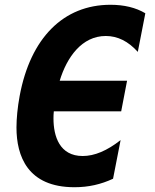

<svg xmlns="http://www.w3.org/2000/svg" viewBox="-20 -762 642 796"><path d="M288.6 14.2C347.2 14.2 398.4 2.4 448.7 -21L480 -181.2C423.8 -137.2 372.1 -115.2 322.8 -115.2C227.1 -115.2 201.7 -196.8 201.7 -271C201.7 -281.2 202.1 -290.5 203.1 -300.3H482.4L506.8 -427.2H227.5C257.3 -525.4 319.8 -612.8 418.5 -612.8C467.8 -612.8 511.7 -590.8 551.3 -546.9L582.5 -707C543 -730.5 494.6 -742.2 438 -742.2C242.7 -742.2 106 -604 61.5 -364.3C52.7 -317.4 48.3 -270 48.3 -233.4C48.3 -115.2 94.2 14.2 288.6 14.2Z"/></svg>

Font: Hack
Style: Bold Oblique
Weight: 700
Italic angle: -12°
Monospace: yes
Designer: Christopher Simpkins
Foundry: Christopher Simpkins
Version: Version 2.010